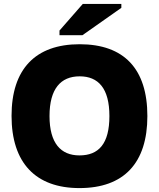

<svg xmlns="http://www.w3.org/2000/svg" viewBox="-20 -951 813 981"><path d="M733 -358C733 -599 614 -725 387 -725C160 -725 39 -597 39 -359C39 -119 162 10 386 10C613 10 733 -118 733 -358ZM233 -358C233 -497 290 -561 387 -561C482 -561 539 -500 539 -358C539 -216 484 -157 386 -157C290 -157 233 -220 233 -358ZM284 -795V-771H401L600 -911V-931H403Z"/></svg>

Font: Frost ExtraBold
Style: Regular
Weight: 800
Designer: Lee Frost
Foundry: Lee Frost for Ice Communication Norge AS
Version: Version 2.011;hotconv 1.0.107;makeotfexe 2.5.65593